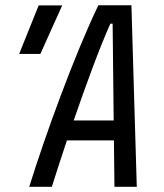

<svg xmlns="http://www.w3.org/2000/svg" viewBox="-20 -714 626 734"><path d="M178.2 0C193.8 -49.8 213.9 -111.3 235.8 -177.2H415.5L417.5 0H502.9L482.4 -693.8H356C264.6 -504.4 151.9 -193.8 91.8 0ZM261.7 -253.4C308.1 -387.7 359.4 -528.8 401.9 -623.5H410.6L414.6 -253.4ZM53.2 -507.8H134.3L217.8 -693.4H127.9Z"/></svg>

Font: Cascadia Code PL SemiLight
Style: Italic
Weight: 350
Italic angle: -10°
Monospace: yes
Designer: Aaron Bell
Foundry: Saja Typeworks
Version: Version 2404.023